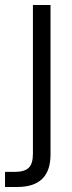

<svg xmlns="http://www.w3.org/2000/svg" viewBox="-46 -524 286 764"><path d="M-26 220V160H12Q51 160 68 144Q85 128 85 88V-504H155V91Q155 220 23 220Z"/></svg>

Font: DM Sans Light
Style: Regular
Weight: 300
Designer: Colophon Foundry, Jonny Pinhorn
Foundry: Colophon Foundry
Version: Version 4.004; ttfautohint (v1.8.4.7-5d5b)